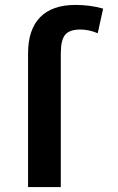

<svg xmlns="http://www.w3.org/2000/svg" viewBox="-20 -760 478 780"><path d="M94 0V-543Q94 -640 143 -690Q192 -740 287 -740Q346 -740 399 -725L377 -625Q342 -640 306 -640Q262 -640 244.5 -618.5Q227 -597 227 -543V0Z"/></svg>

Font: Mplus 1p Bold
Style: Bold
Weight: 700
Version: Version 1.061